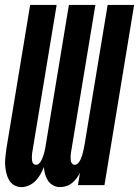

<svg xmlns="http://www.w3.org/2000/svg" viewBox="-20 -755 567 783"><path d="M225 8Q210 8 197 1Q184 -6 176 -18Q168 -30 164 -44.5Q160 -59 159 -74Q153 -59 145 -44.5Q137 -30 125.5 -18Q114 -6 98.5 1Q83 8 67 8Q51 8 37.5 0Q24 -8 16.5 -21.5Q9 -35 5.5 -50.5Q2 -66 1 -82Q0 -98 2 -115Q4 -132 6 -148L103 -735H211L111 -130Q110 -123 110 -115.5Q110 -108 110.5 -101Q111 -94 115.5 -88.5Q120 -83 127 -83Q135 -83 141 -90Q147 -97 150.5 -104.5Q154 -112 156.5 -119.5Q159 -127 161 -135Q163 -143 164.5 -150.5Q166 -158 167 -166L261 -735H369L269 -130Q268 -123 268 -115.5Q268 -108 268.5 -101Q269 -94 273.5 -88.5Q278 -83 285 -83Q293 -83 299 -90Q305 -97 308.5 -104.5Q312 -112 314.5 -119.5Q317 -127 318.5 -135Q320 -143 322 -150.5Q324 -158 325 -166L419 -735H527L406 0H298L306 -50Q300 -38 292 -27.5Q284 -17 273.5 -8.5Q263 0 250.5 4Q238 8 225 8Z"/></svg>

Font: Iosevka SS18 Extrabold
Style: Italic
Weight: 800
Italic angle: -9°
Monospace: yes
Designer: Belleve Invis
Foundry: Belleve Invis
Version: Version 25.1.1; ttfautohint (v1.8.4)